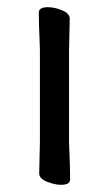

<svg xmlns="http://www.w3.org/2000/svg" viewBox="-20 -504 303 534"><path d="M91 -108V-365Q91 -375 90 -395Q88 -436 88 -469Q88 -484 113 -484Q131 -484 151 -476Q174 -467 174 -452Q174 -444 173 -410Q172 -376 172 -365V-108Q172 -103 173 -82Q175 -41 175 -5Q175 10 150 10Q133 10 112 2Q89 -7 89 -22Q89 -31 90 -66.5Q91 -102 91 -108Z"/></svg>

Font: Moon Stars Kai
Style: Bold
Weight: 700
Designer: GuiWonder
Version: Version 1.101